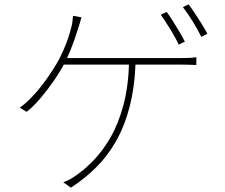

<svg xmlns="http://www.w3.org/2000/svg" viewBox="-20 -826 1040 886"><path d="M749 -771Q762 -754 777 -730Q792 -706 807 -681Q822 -656 833 -634L805 -620Q791 -650 766.5 -690Q742 -730 722 -758ZM850 -806Q864 -788 880 -763.5Q896 -739 911.5 -714.5Q927 -690 937 -670L909 -656Q892 -690 869 -727.5Q846 -765 824 -793ZM356 -746Q352 -731 347.5 -716.5Q343 -702 338 -687Q332 -667 324 -644Q316 -621 305.5 -595Q295 -569 280 -539Q261 -501 230.5 -456.5Q200 -412 166.5 -372.5Q133 -333 103 -310L71 -329Q98 -348 125.5 -376.5Q153 -405 177.5 -437.5Q202 -470 221.5 -500.5Q241 -531 253 -553Q274 -594 287.5 -630.5Q301 -667 308 -696Q312 -710 314 -723.5Q316 -737 317 -753ZM263 -558Q273 -558 305 -558Q337 -558 384 -558Q431 -558 484.5 -558Q538 -558 591.5 -558Q645 -558 690.5 -558Q736 -558 766 -558Q796 -558 803 -558Q821 -558 844 -558.5Q867 -559 886 -562V-526Q867 -527 843.5 -527.5Q820 -528 803 -528Q795 -528 756 -528Q717 -528 659.5 -528Q602 -528 537 -528Q472 -528 412.5 -528Q353 -528 310 -528Q267 -528 253 -528ZM606 -545Q602 -425 578 -333Q554 -241 514 -172Q474 -103 421.5 -51.5Q369 0 307 40L272 15Q288 10 306 -0.5Q324 -11 340 -23Q375 -48 414.5 -89Q454 -130 490 -192Q526 -254 549.5 -341Q573 -428 576 -546Z"/></svg>

Font: Noto Sans SC Thin
Style: Regular
Weight: 100
Designer: Ryoko NISHIZUKA 西塚涼子 (kana, bopomofo & ideographs); Paul D. Hunt (Latin, Greek & Cyrillic); Sandoll Communications 산돌커뮤니
Foundry: Adobe
Version: Version 2.004-H2;hotconv 1.0.118;makeotfexe 2.5.65603